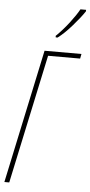

<svg xmlns="http://www.w3.org/2000/svg" viewBox="-62 -985 480 1021"><g transform="rotate(5 177.5 -475.0)"><path d="M2 0 154 -714H351L346 -689H175L28 0ZM207 -790H217Q252 -816 293 -863Q334 -910 355 -942V-950H325Q308 -919 275.5 -876.5Q243 -834 206 -798Z"/></g></svg>

Font: Noto Sans Display Condensed Thin
Style: Italic
Weight: 250
Width: 3
Italic angle: -12°
Designer: Monotype Design Team
Foundry: Monotype Imaging Inc.
Version: Version 1.900